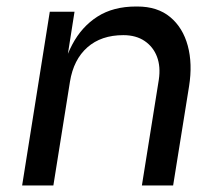

<svg xmlns="http://www.w3.org/2000/svg" viewBox="-20 -570 680 590"><path d="M144 0H48L133 -534H209L173 -305H161Q173 -378 202 -433Q231 -488 279.5 -519Q328 -550 398 -550H402Q464 -550 503 -517.5Q542 -485 557 -429.5Q572 -374 561 -305L512 0H416L468 -325Q474 -365 462.5 -395.5Q451 -426 424.5 -444Q398 -462 359 -462Q291 -462 248.5 -424.5Q206 -387 195 -319Z"/></svg>

Font: Sora Variable Italic
Style: Regular
Weight: 400
Designer: Jonathan Barnbrook, Julián Moncada
Foundry: Barnbrook Fonts
Version: Version 2.000